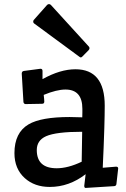

<svg xmlns="http://www.w3.org/2000/svg" viewBox="-20 -904 624 948"><path d="M352.5 -562Q497.1 -562 497.1 -382.3Q497.1 -339.8 495.1 -272.5L491.7 -176.8Q490.7 -147.9 489.3 -122.1L487.3 -75.7L516.6 -78.1Q532.7 -79.1 553.2 -81.1Q563.5 -81.1 563.5 -71.8L554.7 5.4Q553.2 14.2 543.9 15.1L402.8 23.9Q396 23.9 396 13.2L402.8 -43.9Q321.3 19 225.6 19Q150.9 19 102.5 -24.4Q51.3 -70.3 51.3 -147.9Q51.3 -249 121.1 -290Q182.6 -326.2 323.7 -326.2Q353 -326.2 386.2 -324.7Q386.7 -337.4 386.7 -348.1V-366.7Q386.7 -461.9 303.2 -461.9Q259.8 -461.9 195.8 -435.5L197.8 -417Q198.7 -407.7 198.7 -402.3Q198.7 -391.6 188 -391.6L105.5 -390.1Q96.7 -391.6 95.7 -400.9L87.4 -540.5Q87.4 -552.2 98.1 -553.7L179.7 -564.5Q189.9 -564.5 189.9 -553.7V-513.2Q277.3 -562 352.5 -562ZM259.8 -73.2Q315.9 -73.2 383.3 -105.5Q384.3 -137.7 384.5 -176.5Q384.8 -215.3 385.7 -253.4Q257.3 -253.4 207.5 -231.4Q161.6 -210.9 161.6 -163.1Q161.6 -73.2 259.8 -73.2ZM211.4 -878.4Q215.8 -883.8 221.9 -883.8Q228 -883.8 232.4 -878.4L419.4 -673.3Q421.9 -669.9 421.9 -665.8Q421.9 -661.6 418 -656.7L385.3 -623.5Q382.3 -620.6 378.9 -620.6Q375.5 -620.6 373.5 -622.6L147.9 -788.6Q144 -792 144 -796.9Q144 -801.8 146.5 -805.2Z"/></svg>

Font: Wellfleet
Style: Regular
Weight: 400
Designer: Riccardo De Franceschi
Foundry: Riccardo De Franceschi
Version: Version 1.002